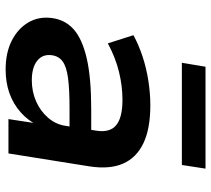

<svg xmlns="http://www.w3.org/2000/svg" viewBox="-54 -686 750 682"><g transform="rotate(90 321.0 -345.0)"><path d="M227 10Q167 10 124 -12Q81 -34 59.5 -71Q38 -108 44 -154Q50 -201 84 -231.5Q118 -262 187 -278Q256 -294 368 -294H458L447 -217H364Q296 -217 256 -211.5Q216 -206 197.5 -192Q179 -178 176 -153Q172 -121 196 -102Q220 -83 265 -83Q305 -83 339.5 -98Q374 -113 398 -140.5Q422 -168 427 -203L444 -311Q452 -360 425 -382.5Q398 -405 335 -405Q285 -405 234.5 -392.5Q184 -380 134 -353L105 -444Q140 -463 181 -476.5Q222 -490 267 -497Q312 -504 354 -504Q437 -504 488.5 -479.5Q540 -455 561 -407.5Q582 -360 571 -288L525 0H403L419 -105L426 -106Q409 -70 379 -43.5Q349 -17 311 -3.5Q273 10 227 10ZM203 -616 217 -700H579L566 -616Z"/></g></svg>

Font: Nunito Sans 10pt SemiExpanded
Style: Bold Italic
Weight: 700
Width: 6
Italic angle: -9°
Designer: Vernon Adams
Foundry: Vernon Adams
Version: Version 3.101;gftools[0.9.27]